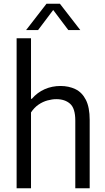

<svg xmlns="http://www.w3.org/2000/svg" viewBox="-20 -1014 568 1034"><path d="M69.5 0V-808H147V-482H151.5Q181.5 -516.5 221 -533.8Q260.5 -551 306 -551Q350.5 -551 386.2 -533.8Q422 -516.5 442.5 -476.2Q463 -436 463 -368V0H385.5V-364.5Q385.5 -430.5 357.5 -455.2Q329.5 -480 283.5 -480Q261 -480 236 -473.2Q211 -466.5 187.8 -450.8Q164.5 -435 147 -408.5V0ZM120.5 -852 230.5 -994H302.5L412.5 -852H348L259.5 -969.5H273.5L185 -852Z"/></svg>

Font: Encode Sans SemiCondensed
Style: Regular
Weight: 400
Width: 4
Designer: Multiple Designers
Foundry: Impallari Type
Version: Version 3.002